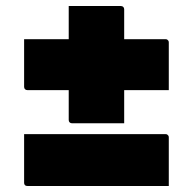

<svg xmlns="http://www.w3.org/2000/svg" viewBox="-20 -627 640 637"><path d="M208 -607Q259 -607 299 -607Q339 -607 381 -607Q386 -607 389 -604Q392 -601 392 -596Q392 -549 392 -502Q392 -455 392 -407.5Q392 -360 392 -312.5Q392 -265 392 -218Q345 -218 305.5 -218Q266 -218 219 -218Q214 -218 211 -221Q208 -224 208 -229Q208 -278 208 -327Q208 -376 208 -425Q208 -474 208 -523Q208 -546 208 -568Q208 -590 208 -607ZM60 -497H529Q533 -497 535 -495.5Q537 -494 538.5 -492Q540 -490 540 -486Q540 -443 540 -407.5Q540 -372 540 -328H71Q66 -328 63 -331Q60 -334 60 -339Q60 -383 60 -418.5Q60 -454 60 -497ZM60 -182H529Q533 -182 535 -180.5Q537 -179 538.5 -177Q540 -175 540 -171Q540 -127 540 -91Q540 -55 540 -10H71Q68 -10 65.5 -11Q63 -12 61.5 -14.5Q60 -17 60 -21Q60 -66 60 -102Q60 -138 60 -182Z"/></svg>

Font: Recursive Black
Style: Regular
Weight: 900
Version: Version 1.085